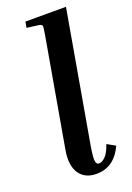

<svg xmlns="http://www.w3.org/2000/svg" viewBox="-144 -794 588 854"><g transform="rotate(-20 150.0 -367.5)"><path d="M88 -712 93 -740H285L182 -151Q169 -80 170 -57.5Q171 -35 186 -35Q200 -35 216 -51Q232 -67 245 -105L284 -83Q262 -37 231 -16Q200 5 160 5Q105 5 79 -33.5Q53 -72 65 -142L155 -656Q161 -690 159 -696.5Q157 -703 142 -705Z"/></g></svg>

Font: Inria Serif
Style: Bold Italic
Weight: 700
Italic angle: -10°
Designer: Black Foundry Team
Foundry: Black Foundry
Version: Version 1.000; ttfautohint (v1.8.3)